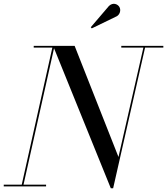

<svg xmlns="http://www.w3.org/2000/svg" viewBox="-55 -995 892 1025"><path d="M569 -908.5C585 -918 592 -941 582.5 -957.5C573 -974 547.5 -983.5 526.5 -963L429.5 -849.5L435 -843.5ZM-35 -9V0H191V-9H70.5L233.5 -737.5L536.5 10H549L719.5 -741H817V-750H592.5V-741H710.5L577.5 -157L343.5 -750H125V-741H224.5L61 -9Z"/></svg>

Font: Bodoni* 24pt
Style: Italic
Weight: 400
Italic angle: -13°
Version: Version 2.3